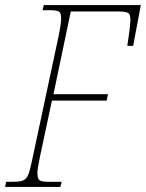

<svg xmlns="http://www.w3.org/2000/svg" viewBox="-39 -734 573 754"><path d="M-19 0H198L203 -20H160C115 -20 108 -23 108 -56C108 -67 112 -90 118 -119L165 -339H380L385 -364H171L239 -689H415C467 -689 473 -686 473 -653C473 -633 465 -582 461 -554H484L514 -714H133L128 -694H147C196 -694 201 -691 201 -659C201 -647 197 -619 190 -587L86 -100C70 -26 65 -20 5 -20H-15Z"/></svg>

Font: Noto Serif Condensed Thin
Style: Italic
Weight: 100
Width: 3
Italic angle: -12°
Designer: Monotype Design Team
Foundry: Monotype Imaging Inc.
Version: Version 2.013